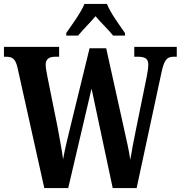

<svg xmlns="http://www.w3.org/2000/svg" viewBox="-20 -951 914 971"><path d="M315 -784V-771H375C397 -799 437 -837 463 -869C488 -839 534 -795 552 -771H612V-784C586 -822 538 -886 521 -931H407C389 -886 341 -822 315 -784ZM68 -611 204 0H325L443 -503L550 0H671L797 -586C811 -652 827 -664 858 -664H874V-714H659V-664H678C714 -664 730 -654 730 -624C730 -611 726 -581 722 -563L668 -298C656 -239 646 -188 639 -143C632 -190 620 -244 605 -310L517 -707H433L334 -302C319 -241 307 -191 299 -145C294 -189 280 -256 271 -309L219 -567C215 -586 211 -612 211 -624C211 -651 227 -664 259 -664H279V-714H0V-664H10C42 -664 58 -654 68 -611Z"/></svg>

Font: Noto Serif Sinhala ExtraCondensed
Style: Bold
Weight: 700
Width: 2
Designer: Jelle Bosma - Monotype Design Team
Foundry: Monotype Imaging Inc.
Version: Version 2.007